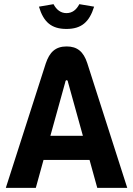

<svg xmlns="http://www.w3.org/2000/svg" viewBox="-20 -902 640 922"><path d="M200 -598 8 0H152L189 -134H410L447 0H591L399 -599C381 -654 351 -679 300 -679C246 -679 218 -651 200 -598ZM167 -870 237 -882C251 -855 272 -839 299 -839C327 -839 347 -855 361 -882L432 -870C409 -796 371 -763 299 -763C227 -763 189 -796 167 -870ZM222 -250 293 -506C294 -514 297 -517 300 -517C304 -517 306 -513 307 -506L378 -250Z"/></svg>

Font: LT Wave Mono Bold
Style: Regular
Weight: 700
Designer: Daniel Lyons
Version: Version 2.5 (Glyphs App)